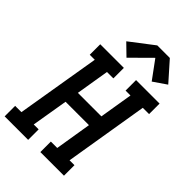

<svg xmlns="http://www.w3.org/2000/svg" viewBox="-291 -1085 1190 1190"><g transform="rotate(45 304.5 -490.0)"><path d="M-7 0V-92H48L140 -643H96V-735H303V-643H247L211 -424H417L453 -643H410V-735H616V-643H561L470 -92H513V0H306V-92H362L401 -331H196L156 -92H199V0ZM270 -791 197 -862 351 -980H461L571 -856L485 -797L397 -917Z"/></g></svg>

Font: Iosevka Curly Slab SmBdEx
Style: Italic
Weight: 600
Width: 7
Italic angle: -9°
Monospace: yes
Designer: Belleve Invis
Foundry: Belleve Invis
Version: Version 11.1.0; ttfautohint (v1.8.3)